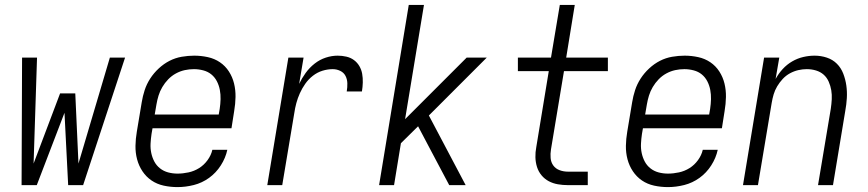

<svg xmlns="http://www.w3.org/2000/svg" viewBox="-20 -755 3540 783"><path d="M68 0 70 -520H131L117 -88L225 -374H287L300 -88L428 -520H490L319 0H258L243 -295L130 0Z M704 8Q675 8 647.5 2Q620 -4 598 -19Q576 -34 561 -56.5Q546 -79 539 -105.5Q532 -132 532.5 -160.5Q533 -189 538 -218L558 -338Q562 -363 570 -387.5Q578 -412 592.5 -434.5Q607 -457 627.5 -476Q648 -495 671.5 -507Q695 -519 721 -523.5Q747 -528 772 -528Q800 -528 827.5 -522Q855 -516 877 -501Q899 -486 913.5 -463.5Q928 -441 934.5 -414.5Q941 -388 940.5 -359.5Q940 -331 935 -302L924 -232H602L598 -209Q595 -189 594 -169Q593 -149 597 -130.5Q601 -112 609.5 -96Q618 -80 632.5 -68.5Q647 -57 665.5 -52Q684 -47 704 -47Q726 -47 749 -52Q772 -57 792 -69.5Q812 -82 826.5 -102Q841 -122 846 -144H907Q900 -111 880.5 -80.5Q861 -50 832.5 -29.5Q804 -9 770.5 -0.5Q737 8 704 8ZM611 -288H872L876 -311Q879 -331 879.5 -350.5Q880 -370 876.5 -388.5Q873 -407 864.5 -423.5Q856 -440 842 -451.5Q828 -463 809 -468Q790 -473 771 -473Q752 -473 733.5 -469Q715 -465 697.5 -455.5Q680 -446 666 -431.5Q652 -417 642 -400Q632 -383 626.5 -365Q621 -347 618 -329Z M1070 0 1156 -520H1218L1200 -413Q1211 -436 1226.5 -457.5Q1242 -479 1263 -495.5Q1284 -512 1308.5 -520Q1333 -528 1357 -528Q1375 -528 1392.5 -524Q1410 -520 1423.5 -510Q1437 -500 1445.5 -485.5Q1454 -471 1457 -454Q1460 -437 1459.5 -418.5Q1459 -400 1456 -382H1394Q1397 -399 1396.5 -415.5Q1396 -432 1389 -445.5Q1382 -459 1367.5 -466Q1353 -473 1337 -473Q1316 -473 1295 -466.5Q1274 -460 1256 -446Q1238 -432 1225 -413.5Q1212 -395 1203 -375Q1194 -355 1188.5 -334.5Q1183 -314 1180 -293L1131 0Z M1526 0 1647 -735H1709L1632 -269L1883 -520H1965L1729 -284L1879 0H1812L1741 -134L1685 -240L1615 -171L1587 0Z M2296 0Q2275 0 2255 -3.5Q2235 -7 2218 -16Q2201 -25 2188.5 -40Q2176 -55 2170 -74Q2164 -93 2163.5 -113.5Q2163 -134 2167 -155L2218 -465H2092V-520H2227L2263 -735H2324L2289 -520H2459V-465H2280L2227 -146Q2224 -128 2225.5 -110.5Q2227 -93 2236.5 -80Q2246 -67 2262 -61Q2278 -55 2296 -55H2377V0Z M2704 8Q2675 8 2647.5 2Q2620 -4 2598 -19Q2576 -34 2561 -56.5Q2546 -79 2539 -105.5Q2532 -132 2532.5 -160.5Q2533 -189 2538 -218L2558 -338Q2562 -363 2570 -387.5Q2578 -412 2592.5 -434.5Q2607 -457 2627.5 -476Q2648 -495 2671.5 -507Q2695 -519 2721 -523.5Q2747 -528 2772 -528Q2800 -528 2827.5 -522Q2855 -516 2877 -501Q2899 -486 2913.5 -463.5Q2928 -441 2934.5 -414.5Q2941 -388 2940.5 -359.5Q2940 -331 2935 -302L2924 -232H2602L2598 -209Q2595 -189 2594 -169Q2593 -149 2597 -130.5Q2601 -112 2609.5 -96Q2618 -80 2632.5 -68.5Q2647 -57 2665.5 -52Q2684 -47 2704 -47Q2726 -47 2749 -52Q2772 -57 2792 -69.5Q2812 -82 2826.5 -102Q2841 -122 2846 -144H2907Q2900 -111 2880.5 -80.5Q2861 -50 2832.5 -29.5Q2804 -9 2770.5 -0.5Q2737 8 2704 8ZM2611 -288H2872L2876 -311Q2879 -331 2879.5 -350.5Q2880 -370 2876.5 -388.5Q2873 -407 2864.5 -423.5Q2856 -440 2842 -451.5Q2828 -463 2809 -468Q2790 -473 2771 -473Q2752 -473 2733.5 -469Q2715 -465 2697.5 -455.5Q2680 -446 2666 -431.5Q2652 -417 2642 -400Q2632 -383 2626.5 -365Q2621 -347 2618 -329Z M3010 0 3096 -520H3158L3143 -433Q3155 -455 3172 -473.5Q3189 -492 3210.5 -504.5Q3232 -517 3255.5 -522.5Q3279 -528 3302 -528Q3328 -528 3352 -520Q3376 -512 3393 -495Q3410 -478 3419 -454.5Q3428 -431 3431.5 -406Q3435 -381 3433.5 -355Q3432 -329 3427 -302L3377 0H3316L3368 -311Q3371 -331 3372 -350Q3373 -369 3370 -387Q3367 -405 3359.5 -422Q3352 -439 3339 -450.5Q3326 -462 3308 -467.5Q3290 -473 3270 -473Q3253 -473 3235.5 -469Q3218 -465 3201.5 -456Q3185 -447 3172 -433Q3159 -419 3149.5 -403Q3140 -387 3135 -370Q3130 -353 3127 -335L3071 0Z"/></svg>

Font: Iosevka SS04 Light Oblique
Style: Regular
Weight: 300
Italic angle: -9°
Monospace: yes
Designer: Belleve Invis
Foundry: Belleve Invis
Version: Version 19.0.0; ttfautohint (v1.8.4)